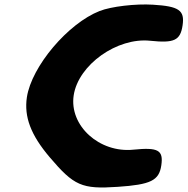

<svg xmlns="http://www.w3.org/2000/svg" viewBox="-20 -892 837 857"><path d="M425 -843C284 -788 121 -596 100 -458C87 -371 117 -290 202 -190C310 -63 345 -47 505 -58C653 -68 690 -86 700 -154C710 -222 686 -235 576 -224C424 -208 288 -331 309 -467C330 -603 503 -726 651 -710C757 -699 785 -711 795 -779C805 -846 779 -864 663 -871C585 -876 476 -863 425 -843Z"/></svg>

Font: Hussar Skorodowane
Style: Ky
Weight: 700
Foundry: Cannot Into Space Fonts
Version: Version 0.892